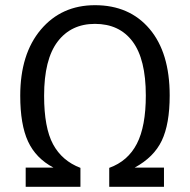

<svg xmlns="http://www.w3.org/2000/svg" viewBox="-20 -720 732 740"><path d="M346 -700Q479 -700 556.5 -608.5Q634 -517 634 -352Q634 -242 603.5 -178Q573 -114 499 -74H612V0H401V-73Q473 -99 507.5 -166Q542 -233 542 -352Q542 -492 491 -560Q440 -628 346 -628Q254 -628 202 -559.5Q150 -491 150 -351Q150 -228 184.5 -164Q219 -100 290 -73V0H79V-74H186Q118 -110 88 -175Q58 -240 58 -351Q58 -512 137.5 -606Q217 -700 346 -700Z"/></svg>

Font: FiraGO Book
Style: Regular
Weight: 350
Designer: bBox Type
Foundry: bBox Type GmbH
Version: Version 1.001;PS 001.001;hotconv 1.0.88;makeotf.lib2.5.64775